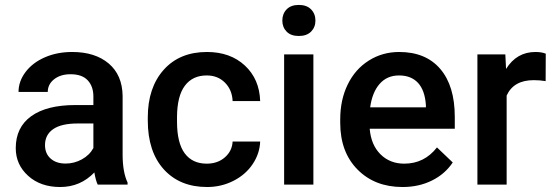

<svg xmlns="http://www.w3.org/2000/svg" viewBox="-20 -749 2248 779"><path d="M376.5 0Q368.7 -15.1 362.8 -49.3Q306.2 9.8 224.1 9.8Q144.5 9.8 94.2 -35.6Q43.9 -81.1 43.9 -147.9Q43.9 -232.4 106.7 -277.6Q169.4 -322.8 286.1 -322.8H358.9V-357.4Q358.9 -398.4 335.9 -423.1Q313 -447.8 266.1 -447.8Q225.6 -447.8 199.7 -427.5Q173.8 -407.2 173.8 -376H55.2Q55.2 -419.4 84 -457.3Q112.8 -495.1 162.4 -516.6Q211.9 -538.1 272.9 -538.1Q365.7 -538.1 420.9 -491.5Q476.1 -444.8 477.5 -360.4V-122.1Q477.5 -50.8 497.6 -8.3V0ZM246.1 -85.4Q281.2 -85.4 312.3 -102.5Q343.3 -119.6 358.9 -148.4V-248H294.9Q229 -248 195.8 -225.1Q162.6 -202.1 162.6 -160.2Q162.6 -126 185.3 -105.7Q208 -85.4 246.1 -85.4Z M818.8 -85Q863.3 -85 892.6 -110.8Q921.9 -136.7 923.8 -174.8H1035.6Q1033.7 -125.5 1004.9 -82.8Q976.1 -40 926.8 -15.1Q877.4 9.8 820.3 9.8Q709.5 9.8 644.5 -62Q579.6 -133.8 579.6 -260.3V-272.5Q579.6 -393.1 644 -465.6Q708.5 -538.1 819.8 -538.1Q914.1 -538.1 973.4 -483.2Q1032.7 -428.2 1035.6 -338.9H923.8Q921.9 -384.3 892.8 -413.6Q863.8 -442.9 818.8 -442.9Q761.2 -442.9 730 -401.1Q698.7 -359.4 698.2 -274.4V-255.4Q698.2 -169.4 729.2 -127.2Q760.3 -85 818.8 -85Z M1251.5 0H1132.8V-528.3H1251.5ZM1125.5 -665.5Q1125.5 -692.9 1142.8 -710.9Q1160.2 -729 1192.4 -729Q1224.6 -729 1242.2 -710.9Q1259.8 -692.9 1259.8 -665.5Q1259.8 -638.7 1242.2 -620.8Q1224.6 -603 1192.4 -603Q1160.2 -603 1142.8 -620.8Q1125.5 -638.7 1125.5 -665.5Z M1613.3 9.8Q1500.5 9.8 1430.4 -61.3Q1360.4 -132.3 1360.4 -250.5V-265.1Q1360.4 -344.2 1390.9 -406.5Q1421.4 -468.8 1476.6 -503.4Q1531.7 -538.1 1599.6 -538.1Q1707.5 -538.1 1766.4 -469.2Q1825.2 -400.4 1825.2 -274.4V-226.6H1480Q1485.4 -161.1 1523.7 -123Q1562 -85 1620.1 -85Q1701.7 -85 1752.9 -150.9L1816.9 -89.8Q1785.2 -42.5 1732.2 -16.4Q1679.2 9.8 1613.3 9.8ZM1599.1 -442.9Q1550.3 -442.9 1520.3 -408.7Q1490.2 -374.5 1481.9 -313.5H1708V-322.3Q1704.1 -381.8 1676.3 -412.4Q1648.4 -442.9 1599.1 -442.9Z M2193.8 -419.9Q2170.4 -423.8 2145.5 -423.8Q2064 -423.8 2035.6 -361.3V0H1917V-528.3H2030.3L2033.2 -469.2Q2076.2 -538.1 2152.3 -538.1Q2177.7 -538.1 2194.3 -531.2Z"/></svg>

Font: Vazir Medium
Style: Medium
Weight: 500
Designer: Saber Rastikerdar
Foundry: Saber Rastikerdar
Version: Version 30.0.0